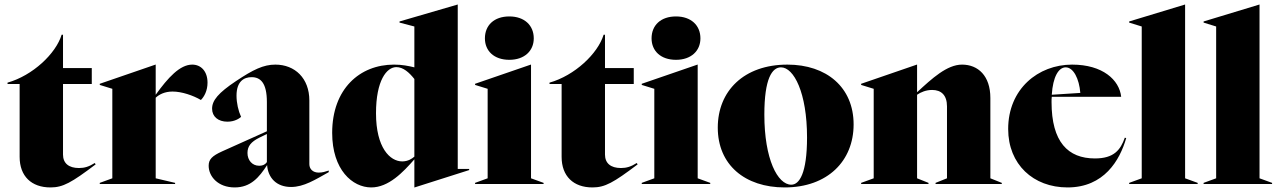

<svg xmlns="http://www.w3.org/2000/svg" viewBox="-20 -806 5605 841"><path d="M201 15C256 15 293 -6 399 -86L395 -92C370 -76 350 -70 326 -70C281 -70 256 -91 256 -129V-438H382V-508H256V-654H250C225 -571 123 -475 13 -444V-438H66V-119C66 -34 118 15 201 15Z M417 0H747V-5L662 -25V-378C677 -392 701 -405 736 -405C776 -405 826 -388 860 -368C874 -382 889 -408 889 -444C889 -493 861 -523 822 -523C768 -523 716 -466 662 -391V-523H661L417 -439V-434L472 -417V-25L417 -5Z M1008 15C1078 15 1115 -29 1150 -83C1154 -27 1191 13 1255 13C1311 13 1361 -19 1420 -52V-59C1404 -54 1393 -50 1376 -50C1350 -50 1335 -66 1335 -87V-366C1335 -463 1272 -523 1186 -523C1134 -523 1089 -501 1014 -451C936 -399 909 -366 909 -330C909 -295 936 -273 976 -273C1008 -273 1028 -287 1036 -294C1024 -320 1016 -355 1016 -387C1016 -450 1049 -468 1082 -468C1121 -468 1149 -443 1149 -359V-231L953 -143C909 -123 894 -108 894 -80C894 -33 935 15 1008 15ZM1064 -136C1064 -166 1080 -185 1116 -203L1149 -219V-96C1143 -87 1133 -80 1115 -80C1085 -80 1064 -104 1064 -136Z M1606 15C1682 15 1745 -51 1795 -108V15H1796L2035 -61V-66H1985V-786H1984L1730 -712V-707L1795 -690V-511C1770 -517 1742 -523 1706 -523C1555 -523 1435 -416 1435 -224C1435 -62 1524 15 1606 15ZM1627 -310C1627 -454 1674 -512 1716 -512C1746 -512 1772 -489 1795 -460V-120C1785 -111 1767 -99 1742 -99C1688 -99 1627 -159 1627 -310Z M2061 0H2361V-5L2306 -25V-523H2305L2061 -439V-434L2116 -417V-25L2061 -5ZM2104 -638C2104 -583 2144 -544 2211 -544C2277 -544 2318 -583 2318 -638C2318 -695 2277 -734 2211 -734C2144 -734 2104 -695 2104 -638Z M2575 15C2630 15 2667 -6 2773 -86L2769 -92C2744 -76 2724 -70 2700 -70C2655 -70 2630 -91 2630 -129V-438H2756V-508H2630V-654H2624C2599 -571 2497 -475 2387 -444V-438H2440V-119C2440 -34 2492 15 2575 15Z M2791 0H3091V-5L3036 -25V-523H3035L2791 -439V-434L2846 -417V-25L2791 -5ZM2834 -638C2834 -583 2874 -544 2941 -544C3007 -544 3048 -583 3048 -638C3048 -695 3007 -734 2941 -734C2874 -734 2834 -695 2834 -638Z M3417 15C3605 15 3719 -101 3719 -261C3719 -424 3600 -523 3429 -523C3238 -523 3124 -407 3124 -247C3124 -84 3243 15 3417 15ZM3328 -304C3328 -462 3362 -511 3401 -511C3457 -511 3515 -400 3515 -204C3515 -46 3481 3 3446 3C3386 3 3328 -109 3328 -304Z M3752 0H4047V-5L3997 -25V-391C4013 -402 4036 -412 4063 -412C4103 -412 4128 -389 4128 -340V-25L4078 -5V0H4368V-5L4318 -25V-377C4318 -474 4264 -523 4194 -523C4128 -523 4062 -462 3997 -402V-523H3996L3752 -439V-434L3807 -417V-25L3752 -5Z M4656 15C4816 15 4885 -104 4913 -201L4907 -203C4888 -149 4859 -112 4776 -112C4658 -112 4586 -184 4586 -359C4586 -367 4586 -375 4587 -382H4891C4883 -456 4810 -523 4676 -523C4527 -523 4396 -416 4396 -241C4396 -86 4506 15 4656 15ZM4587 -391C4592 -470 4617 -511 4648 -511C4682 -511 4707 -461 4712 -399Z M4926 0H5226V-5L5171 -25V-786H5170L4926 -712V-707L4981 -690V-25L4926 -5Z M5252 0H5552V-5L5497 -25V-786H5496L5252 -712V-707L5307 -690V-25L5252 -5Z"/></svg>

Font: Nyght Serif Dark
Style: Regular
Weight: 800
Designer: Maksym Kobuzan
Version: Version 0.410;Glyphs 3.1.2 (3151)